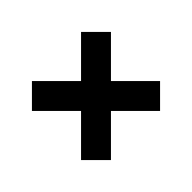

<svg xmlns="http://www.w3.org/2000/svg" viewBox="-115 -798 890 890"><g transform="rotate(45 330.0 -353.0)"><path d="M589 -514 428 -353 589 -192 491 -94 330 -255 169 -94 71 -192 232 -353 71 -514 169 -612 330 -451 491 -612Z"/></g></svg>

Font: Application
Style: Bold
Weight: 700
Designer: Wei Huang
Foundry: Wei Huang
Version: Version 0.012